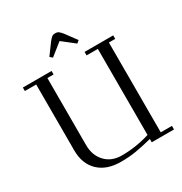

<svg xmlns="http://www.w3.org/2000/svg" viewBox="-205 -1045 1141 1205"><g transform="rotate(-30 365.5 -443.0)"><path d="M22 -676.8V-702.1H230V-676.8H185.1V-189.9Q185.1 -116.2 229.5 -69.1Q273.9 -22 348.1 -22Q450.2 -22 550.8 -53.2V-676.8H469.2V-702.1H676.8V-676.8H630.9V-25.9H711.9V0H550.8V-23.9Q480 -6.3 431.4 1.7Q382.8 9.8 323.2 9.8Q220.2 9.8 162.1 -46.1Q104 -102.1 104 -199.2V-676.8ZM262.2 -785.2 319.8 -863.8Q335 -882.8 344 -889.4Q353 -896 367.2 -896Q381.8 -896 391.4 -889.4Q400.9 -882.8 416 -863.8L474.1 -785.2L456.1 -770L367.2 -839.8L279.8 -770Z"/></g></svg>

Font: Dehuti Alt
Style: Book
Weight: 400
Version: Version 1.2